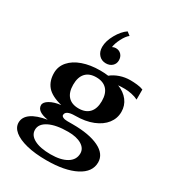

<svg xmlns="http://www.w3.org/2000/svg" viewBox="-234 -946 1154 1272"><g transform="rotate(30 343.5 -310.5)"><path d="M536 -476Q503 -476 486 -474Q537 -454 565 -417Q593 -380 593 -332Q593 -282 562.5 -242.5Q532 -203 475 -180Q418 -157 340 -157Q268 -157 268 -121Q268 -112 280.5 -106Q293 -100 313 -100H355Q482 -100 554.5 -64.5Q627 -29 627 35Q627 109 544.5 151.5Q462 194 322 194Q234 194 170 178Q106 162 72 134Q38 106 38 69Q38 27 78 -1.5Q118 -30 196 -43Q109 -57 109 -105Q109 -128 141.5 -147Q174 -166 225 -172Q143 -193 110 -232.5Q77 -272 77 -333Q77 -383 110 -421Q143 -459 201.5 -479.5Q260 -500 335 -500Q370 -500 397 -496Q424 -518 461.5 -531Q499 -544 541 -544Q564 -544 592 -541Q620 -538 639 -530V-453Q618 -464 589.5 -470Q561 -476 536 -476ZM445 -329Q445 -387 416.5 -417.5Q388 -448 335 -448Q282 -448 254 -417.5Q226 -387 226 -329Q226 -271 254 -240.5Q282 -210 335 -210Q388 -210 416.5 -240.5Q445 -271 445 -329ZM156 56Q156 98 201.5 122Q247 146 326 146Q405 146 450 118.5Q495 91 495 42Q495 4 457 -19Q419 -42 354 -42Q262 -42 209 -15.5Q156 11 156 56ZM267 -642Q267 -687 296 -738.5Q325 -790 362 -815L388 -795Q366 -778 346.5 -739.5Q327 -701 324 -673Q337 -680 350 -680Q376 -680 392 -663Q408 -646 408 -619Q408 -593 389.5 -576Q371 -559 342 -559Q309 -559 288 -582Q267 -605 267 -642Z"/></g></svg>

Font: Fahkwang
Style: Bold
Weight: 700
Designer: Suppakit Chalermlarp | Katatrad Co.,Ltd.
Foundry: Cadson Demak Co.,Ltd.
Version: Version 1.000; ttfautohint (v1.6)